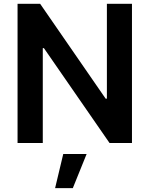

<svg xmlns="http://www.w3.org/2000/svg" viewBox="-20 -747 781 1003"><path d="M669.4 -727.3V0H552.2L209.5 -495.4H203.5V0H71.7V-727.3H189.6L532 -231.5H538.4V-727.3ZM267.8 235.8 310.4 57.5H432.5L360.4 235.8Z"/></svg>

Font: InterMG SemiBold
Style: Regular
Weight: 600
Designer: Rasmus Andersson
Foundry: rsms
Version: Version 3.019;December 26, 2023;FontCreator 15.0.0.2955 64-b